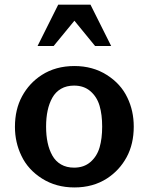

<svg xmlns="http://www.w3.org/2000/svg" viewBox="-20 -800 645 834"><path d="M462.9 -600.1H393.1L303.2 -710L212.9 -600.1H143.1L232.9 -779.8H373ZM561 -250Q561 -174.3 530 -117.2Q499 -60.1 444.8 -24.9Q384.3 14.2 303.2 14.2Q223.6 14.2 162.6 -24.4Q101.6 -63 73.2 -123Q44.9 -181.2 44.9 -249Q44.9 -324.7 75.9 -381.8Q106.9 -439 161.1 -474.1Q221.7 -513.2 303.2 -513.2Q382.8 -513.2 443.8 -474.6Q504.9 -436 533.2 -376Q561 -318.8 561 -250ZM301.8 -71.8Q344.7 -71.8 373 -96.4Q401.4 -121.1 412.6 -159.7Q423.8 -198.2 423.8 -250Q423.8 -301.8 412.6 -340.3Q401.4 -378.9 373 -403.6Q344.7 -428.2 301.8 -428.2Q269 -428.2 245.1 -414.3Q221.2 -400.4 207.3 -375.5Q193.4 -350.6 186.8 -319.3Q180.2 -288.1 180.2 -250Q180.2 -211.9 186.8 -180.7Q193.4 -149.4 207.3 -124.5Q221.2 -99.6 245.1 -85.7Q269 -71.8 301.8 -71.8Z"/></svg>

Font: Perun
Style: Bold
Weight: 700
Foundry: Copyright (c) Stefan Peev, Context Ltd, 2016
Version: Version 1.0000